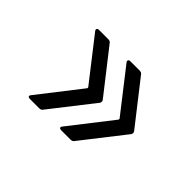

<svg xmlns="http://www.w3.org/2000/svg" viewBox="-72 -623 684 684"><g transform="rotate(45 270.0 -281.0)"><path d="M104 -119 228 -278Q230 -281 228 -284L104 -443Q102 -445 102 -449Q102 -451 104 -453Q106 -455 110 -455H158Q167 -455 171 -449L297 -288Q299 -285 299 -281Q299 -277 297 -274L171 -113Q167 -107 158 -107H110Q104 -107 102 -110.5Q100 -114 104 -119ZM262 -119 386 -278Q388 -281 386 -284L262 -443Q260 -445 260 -449Q260 -451 262 -453Q264 -455 268 -455H316Q325 -455 329 -449L455 -288Q457 -285 457 -281Q457 -277 455 -274L329 -113Q325 -107 316 -107H268Q262 -107 260 -110.5Q258 -114 262 -119Z"/></g></svg>

Font: Amber EN
Style: Regular
Weight: 400
Designer: Jeremy Tribby
Foundry: Tribby Type Co.
Version: Version 1.403 November 24, 2021